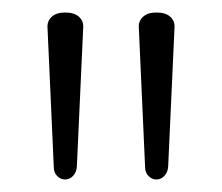

<svg xmlns="http://www.w3.org/2000/svg" viewBox="-20 -1001 355 307"><path d="M84 -714Q77 -714 71.5 -719.5Q66 -725 66 -734L56 -956Q55 -967 62.5 -974Q70 -981 84 -981Q99 -981 106.5 -974Q114 -967 113 -956L103 -737Q103 -727 97.5 -720.5Q92 -714 84 -714ZM230 -714Q223 -714 217.5 -719.5Q212 -725 212 -734L202 -956Q201 -967 208.5 -974Q216 -981 230 -981Q245 -981 252.5 -974Q260 -967 259 -956L249 -737Q249 -727 243.5 -720.5Q238 -714 230 -714Z"/></svg>

Font: Playwrite NG Modern Thin
Style: Regular
Weight: 250
Designer: Veronika Burian, José Scaglione
Foundry: TypeTogether
Version: Version 1.002